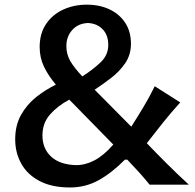

<svg xmlns="http://www.w3.org/2000/svg" viewBox="-20 -807 852 839"><path d="M286.1 12.2Q206.5 12.2 153.1 -15.9Q99.6 -43.9 73 -91.8Q46.4 -139.6 46.4 -198.2Q46.4 -259.3 71.8 -304.7Q97.2 -350.1 137.9 -382.6Q178.7 -415 224.1 -437Q190.9 -476.6 172.1 -515.9Q153.3 -555.2 153.3 -601.6Q153.3 -660.6 181.2 -701.9Q209 -743.2 255.9 -764.9Q302.7 -786.6 359.4 -786.6Q415 -786.6 458.5 -766.1Q502 -745.6 527.1 -707.5Q552.2 -669.4 552.2 -615.7Q552.2 -567.4 526.9 -530.5Q501.5 -493.7 464.6 -465.6Q427.7 -437.5 393.6 -415L553.7 -253.4Q582 -297.9 607.9 -341.1Q633.8 -384.3 656.2 -430.2L767.6 -359.4Q728.5 -316.4 692.9 -272Q657.2 -227.5 621.6 -181.2Q665 -135.7 710.7 -90.3Q756.3 -44.9 805.2 0H633.8Q612.3 -26.9 587.4 -54.4Q562.5 -82 536.1 -109.4H525.9Q467.8 -50.8 410.6 -19.3Q353.5 12.2 286.1 12.2ZM339.8 -473.1Q384.3 -501.5 418.7 -533.7Q453.1 -565.9 453.1 -610.4Q453.1 -653.8 428.5 -679.2Q403.8 -704.6 364.3 -706.5Q321.3 -704.6 295.7 -676Q270 -647.5 270 -605.5Q270 -569.8 287.1 -540.3Q304.2 -510.7 339.8 -473.1ZM475.1 -175.3 282.7 -371.6Q231 -343.8 198.2 -306.2Q165.5 -268.6 165.5 -215.3Q165.5 -157.7 203.4 -122.6Q241.2 -87.4 312.5 -85.4Q353.5 -85.4 393.6 -106.7Q433.6 -127.9 475.1 -175.3Z"/></svg>

Font: Pinar SemiBold
Style: Regular
Weight: 600
Designer: Amin Abedi
Version: Version 3.000